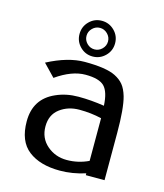

<svg xmlns="http://www.w3.org/2000/svg" viewBox="-99 -707 675 792"><g transform="rotate(15 238.0 -311.0)"><path d="M45.9 0ZM206.5 -588.4Q192.9 -574.7 192.9 -556.2Q192.9 -537.6 206.5 -523.9Q220.2 -510.3 238.8 -510.3Q257.3 -510.3 271 -523.9Q284.7 -537.6 284.7 -556.2Q284.7 -574.7 271 -588.4Q257.3 -602.1 238.8 -602.1Q220.2 -602.1 206.5 -588.4ZM185.3 -502.2Q163.1 -524.4 163.1 -556.2Q163.1 -587.9 185.3 -610.1Q207.5 -632.3 238.8 -632.3Q270 -632.3 292.5 -610.1Q314.9 -587.9 314.9 -556.2Q314.9 -524.4 292.5 -502.2Q270 -480 238.8 -480Q207.5 -480 185.3 -502.2ZM56.2 -404.8Q143.1 -450.2 213.9 -450.2Q305.7 -450.2 345.7 -430.2Q369.1 -418.5 382.8 -401.6Q396.5 -384.8 405.3 -355Q418.9 -306.6 418.9 -202.1V0H338.9V-7.8Q283.7 9.8 230 9.8Q145 9.8 95.5 -28.6Q45.9 -66.9 45.9 -151.9Q45.9 -248 130.9 -285.2Q174.3 -304.7 226.1 -304.7H227.5Q280.3 -304.7 336.9 -295.9Q334 -354.5 311.8 -377.2Q289.6 -399.9 231.2 -399.9Q172.9 -399.9 106 -353ZM338.9 -61V-243.2Q293.5 -253.9 244.6 -253.9Q195.8 -253.9 160.9 -227.5Q126 -201.2 126 -151.4Q126 -101.6 161.6 -70.8Q197.3 -40 246.1 -40Q294.9 -40 338.9 -61Z"/></g></svg>

Font: Pfennig
Style: Medium
Weight: 500
Version: Version 20120410 ; ttfautohint (v0.8)